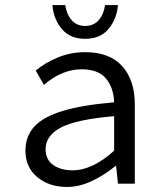

<svg xmlns="http://www.w3.org/2000/svg" viewBox="-20 -729 640 762"><path d="M81 -131Q81 -189 117 -227.5Q153 -266 229.5 -289Q306 -312 433 -323Q431 -381 400.5 -417.5Q370 -454 304 -454Q226 -454 154 -392L122 -449Q157 -479 208.5 -500.5Q260 -522 318 -522Q415 -522 465 -466.5Q515 -411 515 -314V0H448L441 -70H438Q393 -33 343.5 -10Q294 13 246 13Q175 13 128 -26Q81 -65 81 -131ZM433 -131V-268Q283 -255 222 -223Q161 -191 161 -137Q161 -95 191.5 -74Q222 -53 268 -53Q347 -53 433 -131ZM188 -709H239Q244 -673 264 -649.5Q284 -626 318 -626Q352 -626 372 -649.5Q392 -673 397 -709H448Q444 -655 411.5 -615Q379 -575 318 -575Q257 -575 224.5 -615Q192 -655 188 -709Z"/></svg>

Font: Office Code Pro
Style: Regular
Weight: 400
Designer: Nathan Rutzky & Paul D. Hunt
Foundry: Adobe Systems Incorporated
Version: Version 1.004